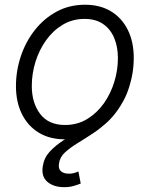

<svg xmlns="http://www.w3.org/2000/svg" viewBox="-20 -568 624 799"><path d="M249 11.7Q186.5 11.7 141.1 -16.1Q95.7 -43.9 71 -93.8Q46.4 -143.6 46.4 -210Q46.4 -273.4 66.7 -334Q86.9 -394.5 125 -442.9Q163.1 -491.2 215.8 -519.8Q268.6 -548.3 334 -548.3Q396.5 -548.3 441.9 -520.8Q487.3 -493.2 512 -443.4Q536.6 -393.6 536.6 -327.1Q536.6 -262.7 516.1 -202.1Q495.6 -141.6 457.5 -93.5Q419.4 -45.4 366.7 -16.8Q314 11.7 249 11.7ZM250.5 -47.9Q302.2 -47.9 343 -72.8Q383.8 -97.7 412.4 -138.2Q440.9 -178.7 455.8 -227.8Q470.7 -276.9 470.7 -325.7Q470.7 -373 455.3 -409.9Q439.9 -446.8 409.2 -468Q378.4 -489.3 332 -489.3Q281.2 -489.3 240.7 -464.8Q200.2 -440.4 171.4 -399.9Q142.6 -359.4 127.4 -310.1Q112.3 -260.7 112.3 -210.4Q112.3 -139.6 147.2 -93.8Q182.1 -47.9 250.5 -47.9ZM247.1 210.9Q203.1 210.9 177 188.5Q150.9 166 158.2 123Q163.6 88.4 187 63Q210.4 37.6 244.4 15.6Q278.3 -6.3 316.2 -30.5Q354 -54.7 389.4 -85.9Q424.8 -117.2 451.2 -161.4Q477.5 -205.6 487.8 -268.1H532.2Q520.5 -198.7 494.9 -150.9Q469.2 -103 436 -69.8Q402.8 -36.6 367.9 -13.7Q333 9.3 302.2 28.1Q271.5 46.9 250.5 66.2Q229.5 85.4 225.6 111.8Q221.7 133.8 233.4 144.3Q245.1 154.8 267.1 154.8Q278.3 154.8 288.1 152.1Q297.9 149.4 306.2 145.5L315.9 195.8Q302.7 201.2 285.6 206.1Q268.6 210.9 247.1 210.9Z"/></svg>

Font: Inter 17pt Light
Style: Italic
Weight: 300
Italic angle: -9.3988°
Version: Version 4.001;git-66647c0bb